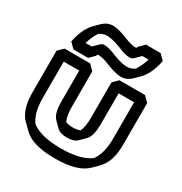

<svg xmlns="http://www.w3.org/2000/svg" viewBox="-196 -955 1087 1148"><g transform="rotate(30 347.0 -381.0)"><path d="M104 -478H211V-269C211 -211 220 -173 241 -152L276 -117L277 -116C293 -100 316 -94 347 -94C379 -94 402 -101 418 -117L453 -152C474 -173 483 -211 483 -269V-478H590V-226C590 -158 576 -106 549 -69C503 -35 437 -20 347 -20C257 -20 190 -36 145 -69C117 -107 104 -158 104 -226ZM69 -548 34 -513V-226C34 -147 51 -89 90 -50H91L127 -14C172 31 244 50 347 50C450 50 522 31 567 -14L603 -50C642 -89 660 -146 660 -226V-513L625 -548H448L413 -513V-269C413 -227 408 -196 397 -173C384 -167 367 -164 347 -164C327 -164 311 -167 297 -173C287 -195 281 -227 281 -269V-513L246 -548ZM340 -667C340 -667 300 -686 264 -686C254 -686 246 -681 239 -675L204 -640H161C168 -664 182 -700 200 -725C216 -736 233 -742 254 -742C293 -742 358 -715 358 -715C358 -715 398 -696 434 -696C444 -696 452 -701 459 -707L494 -742H537C530 -718 516 -682 498 -657C482 -646 465 -640 444 -640C405 -640 340 -667 340 -667ZM340 -597C340 -597 405 -570 444 -570C473 -570 496 -582 515 -600L517 -602L552 -637C601 -687 615 -777 615 -777L580 -812H479L444 -777C444 -777 442 -773 440 -767C439 -767 436 -766 434 -766C398 -766 358 -785 358 -785C358 -785 293 -812 254 -812C225 -812 202 -800 183 -782L181 -780L146 -745C97 -695 83 -605 83 -605L118 -570H219L254 -605C254 -605 256 -609 258 -615C259 -615 262 -616 264 -616C300 -616 340 -597 340 -597Z"/></g></svg>

Font: Hussar Press
Style: Bold
Weight: 700
Foundry: Cannot Into Space Fonts
Version: Version 1.43